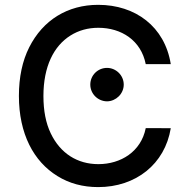

<svg xmlns="http://www.w3.org/2000/svg" viewBox="-20 -757 773 787"><path d="M680 -494C655.5 -648.1 534.8 -737.2 382.5 -737.2C257.5 -737.2 156.2 -675.1 99.8 -563.2C71.7 -507.5 57.5 -440.7 57.5 -363.6C57.5 -209.2 117.5 -95.2 215.6 -35.2C264.2 -5 320 9.9 382.5 9.9C536.6 9.9 655.9 -84.2 680 -231.5L577.4 -231.9C558.2 -135.3 475.1 -84.2 383.2 -84.2C297.9 -84.2 227.6 -127.5 187.9 -210.6C168 -252.1 158 -302.9 158 -363.6C158 -484.4 200.3 -568.2 268.5 -611.2C302.2 -632.5 340.6 -643.1 383.2 -643.1C477.3 -643.1 558.2 -591.6 577.4 -494ZM418.7 -341.6C455.6 -342 487.2 -372.9 487.2 -410.2C487.2 -448.2 455.6 -478.7 418.7 -478.7C380.7 -478.7 350.1 -448.2 350.1 -410.2C350.1 -372.9 380.7 -342 418.7 -341.6Z"/></svg>

Font: Inter 465
Style: Regular
Weight: 400
Designer: Rasmus Andersson
Foundry: rsms
Version: Version 3.019;Glyphs 3.1.2 (3151)